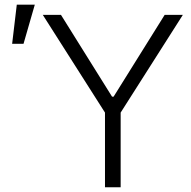

<svg xmlns="http://www.w3.org/2000/svg" viewBox="-20 -790 806 810"><path d="M160.5 -727.3H237.2L452.8 -382.1H459.2L674.7 -727.3H751.4L489 -315V0H422.9V-315ZM31.2 -605.1 50.8 -770.2H126.8L79.2 -605.1Z"/></svg>

Font: Inter Light BETA
Style: Regular
Weight: 300
Designer: Rasmus Andersson
Foundry: rsms
Version: Version 3.011;git-f93a4a705